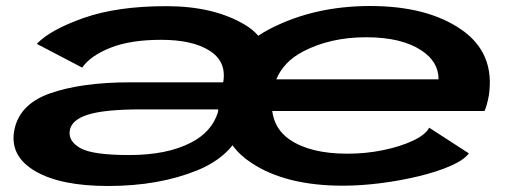

<svg xmlns="http://www.w3.org/2000/svg" viewBox="-20 -611 1720 639"><path d="M340 8Q183 8 98.8 -40.5Q14.5 -89 26.5 -171.5Q41 -263 145.8 -300Q250.5 -337 413 -337H722.5L723 -338Q734.5 -406.5 677.2 -442.5Q620 -478.5 516.5 -478.5Q413.5 -478.5 347 -451.8Q280.5 -425 253.5 -386L102.5 -465Q147 -512 258.5 -551.2Q370 -590.5 533.5 -590.5Q692.5 -590.5 796 -528Q822 -512.5 839.5 -492Q858.5 -505 880.5 -516Q1027 -591 1212 -591Q1401.5 -591 1514.8 -513Q1628 -435 1607 -293.5Q1601 -260.5 1592.5 -241.5H886Q894 -181 944 -146.5Q1012.5 -99.5 1136.5 -99.5Q1198.5 -99.5 1256 -111.5Q1313.5 -123.5 1354.8 -143Q1396 -162.5 1408.5 -186L1540.5 -100.5Q1524 -78.5 1479.8 -59Q1435.5 -39.5 1374.8 -24.8Q1314 -10 1247.8 -1.5Q1181.5 7 1121 7Q931 7 816.5 -69Q777.5 -94.5 754 -127.5Q712 -75 637.5 -44.5Q509 8 340 8ZM705 -236.5 706.5 -247H452Q327.5 -247 272 -229.2Q216.5 -211.5 212 -175Q207.5 -140 248.5 -117.5Q289.5 -95 410 -95Q535 -95 615 -136Q684.5 -171.5 705 -236.5ZM899.5 -347H1439.5Q1440 -405.5 1382 -443.5Q1316 -487 1198.5 -487Q1078.5 -487 987.5 -439Q924 -405.5 899.5 -347Z"/></svg>

Font: Anybody UltraExpanded SemiBold
Style: Italic
Weight: 600
Width: 9
Italic angle: -10°
Designer: Tyler Finck
Foundry: Etcetera Type Company
Version: Version 1.010; ttfautohint (v1.8.3) -l 8 -r 50 -G 200 -x 14 